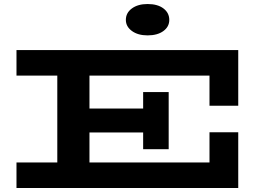

<svg xmlns="http://www.w3.org/2000/svg" viewBox="-20 -935 1315 955"><path d="M1022 -409V-559H425V-395H692V-477H819V-193H692V-276H425V-127H1022V-277H1165V0H62V-127H265V-559H62V-686H1165V-409ZM606 -836Q606 -871 636 -893Q666 -915 714 -915Q764 -915 793 -893Q822 -871 822 -836Q822 -802 792.5 -780.5Q763 -759 714 -759Q666 -759 636 -781Q606 -803 606 -836Z"/></svg>

Font: BioRhyme Expanded ExtraBold
Style: Regular
Weight: 800
Width: 7
Designer: Aoife Mooney
Foundry: Aoife Mooney Type
Version: Version 1.001